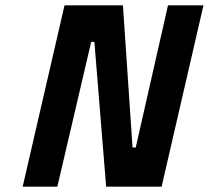

<svg xmlns="http://www.w3.org/2000/svg" viewBox="-20 -700 783 720"><path d="M222 -680H441L477 -147H489L610 -680H743L586 0H378L334 -543H322L195 0H65Z"/></svg>

Font: Cairo
Style: Bold Italic
Weight: 700
Italic angle: -13°
Designer: Mohamed Gaber, Accademia di Belle Arti di Urbino and others
Foundry: Kief Type Foundry, Accademia di Belle Arti di Urbino and others
Version: Version 3.011